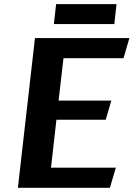

<svg xmlns="http://www.w3.org/2000/svg" viewBox="-20 -897 653 917"><path d="M65.4 0 147 -715.3H598.1L569.8 -619.1H283.2L259.8 -416.5H511.7L484.9 -325.2H249.5L223.6 -96.2H533.2L504.9 0ZM248 -877.4H536.6L525.9 -782.2H237.3Z"/></svg>

Font: Proza Libre
Style: SemiBold Italic
Weight: 600
Designer: Jasper de Waard
Foundry: Jasper de Waard
Version: Version 1.000; ttfautohint (v1.4.1.8-43bc)